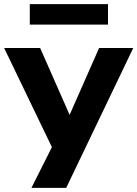

<svg xmlns="http://www.w3.org/2000/svg" viewBox="-21 -728 664 928"><path d="M131 180 249 -55V23L-1 -496H173L326 -149H305L458 -496H623L299 180ZM123 -609V-708H501V-609Z"/></svg>

Font: Nunito Sans 10pt SemiExpanded ExtraBold
Style: Regular
Weight: 800
Width: 6
Designer: Vernon Adams
Foundry: Vernon Adams
Version: Version 3.101;gftools[0.9.27]